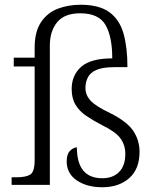

<svg xmlns="http://www.w3.org/2000/svg" viewBox="-20 -779 656 809"><path d="M411 10Q346 10 303.5 -19Q261 -48 261 -99Q261 -130 275.5 -144Q290 -158 304 -158Q304 -28 411 -28Q456 -28 482 -54.5Q508 -81 508 -130Q508 -168 487.5 -196Q467 -224 411 -251Q373 -271 344 -290.5Q315 -310 298.5 -337Q282 -364 282 -404Q282 -462 322 -497.5Q362 -533 453 -533Q453 -625 424.5 -674Q396 -723 318 -723Q252 -723 221 -685.5Q190 -648 190 -587V0H29V-32H49Q89 -32 107.5 -43.5Q126 -55 126 -105V-499H38V-536H126V-578Q126 -645 152.5 -685Q179 -725 223 -742Q267 -759 319 -759Q398 -759 441 -727.5Q484 -696 500.5 -637.5Q517 -579 517 -496H462Q413 -496 386.5 -484.5Q360 -473 350 -452.5Q340 -432 340 -408Q340 -379 361 -355.5Q382 -332 445 -302Q515 -267 541.5 -227.5Q568 -188 568 -139Q568 -67 524.5 -28.5Q481 10 411 10Z"/></svg>

Font: Noto Serif Myanmar Light
Style: Regular
Weight: 300
Designer: Ben Mitchell and the Monotype Design Team
Foundry: Monotype Imaging Inc.
Version: Version 2.106; ttfautohint (v1.8.4.7-5d5b)